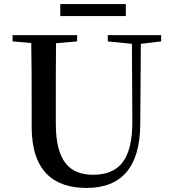

<svg xmlns="http://www.w3.org/2000/svg" viewBox="-20 -908 849 946"><path d="M277 -829H600V-888H277ZM511 -704 630 -692 632 -310C633 -122 567 -47 439 -47C322 -47 255 -114 255 -299V-397C255 -497 255 -597 256 -695L360 -704V-735H42V-704L134 -696C136 -596 136 -496 136 -397V-284C136 -64 245 18 407 18C577 18 670 -83 671 -296L674 -692L774 -704V-735H511Z"/></svg>

Font: Noto Serif HK SemiBold
Style: Regular
Weight: 600
Designer: Ryoko NISHIZUKA 西塚涼子 (kana & ideographs); Frank Grießhammer (Latin, Greek & Cyrillic); Wenlong ZHANG 张文龙 (bopomofo); San
Foundry: Adobe
Version: Version 2.001;hotconv 1.1.0;makeotfexe 2.6.0